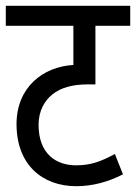

<svg xmlns="http://www.w3.org/2000/svg" viewBox="-20 -642 469 662"><path d="M429 -553V-622H0V-553H233V-418C128 -412 37 -341 37 -214C37 -74 126 0 243 0C299 0 354 -15 404 -41L376 -111C329 -86 295 -72 242 -72C175 -72 113 -110 113 -212C113 -260 134 -295 160 -316C189 -340 231 -351 282 -351H309V-553Z"/></svg>

Font: Noto Sans Devanagari UI Condensed
Style: Regular
Weight: 400
Width: 3
Designer: Jelle Bosma - Monotype Design Team
Foundry: Monotype Imaging Inc.
Version: Version 2.003